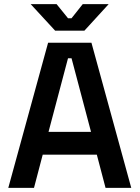

<svg xmlns="http://www.w3.org/2000/svg" viewBox="-20 -906 673 926"><path d="M20 0 212 -700H421L613 0H489L447 -160H186L144 0ZM214 -270H419L325 -625H308ZM246 -758 128 -886H253L308 -818H325L379 -886H504L387 -758Z"/></svg>

Font: Space Grotesk Light SemiBold
Style: Regular
Weight: 600
Version: Version 2.000